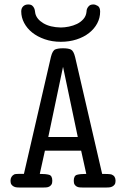

<svg xmlns="http://www.w3.org/2000/svg" viewBox="-20 -839 565 859"><path d="M75 -788Q75 -802 83.5 -810.5Q92 -819 106 -819Q118 -819 124 -814Q130 -809 133 -802Q136 -795 136.5 -788.5Q137 -782 138 -779Q144 -753 174 -735Q204 -717 252 -716Q269 -716 288.5 -720Q308 -724 324.5 -732Q341 -740 353 -753.5Q365 -767 367 -786Q367 -787 367.5 -792Q368 -797 371 -803Q374 -809 380 -814Q386 -819 398 -819Q407 -819 417.5 -812.5Q428 -806 428 -787Q428 -759 415 -734.5Q402 -710 378.5 -691.5Q355 -673 322.5 -662.5Q290 -652 252 -652Q213 -652 180 -663.5Q147 -675 124 -693.5Q101 -712 88 -736.5Q75 -761 75 -788ZM27 -30Q27 -50 44 -59Q49 -61 62.5 -61Q76 -61 87 -61L208 -585Q215 -613 227.5 -618Q240 -623 262 -623Q285 -623 297 -617.5Q309 -612 316 -584L437 -61Q448 -61 461.5 -60.5Q475 -60 480 -58Q497 -51 497 -30Q497 -19 492.5 -13Q488 -7 481.5 -4Q475 -1 467.5 -0.5Q460 0 454 0H352Q345 0 337.5 -0.5Q330 -1 324 -4Q318 -7 314 -13Q310 -19 310 -30Q310 -53 324.5 -57Q339 -61 366 -61L343 -165H181L158 -61Q185 -61 199.5 -57Q214 -53 214 -30Q214 -19 210 -13Q206 -7 200 -4Q194 -1 186.5 -0.5Q179 0 172 0H70Q64 0 56.5 -0.5Q49 -1 42.5 -4Q36 -7 31.5 -13Q27 -19 27 -30ZM328 -226 262 -540 196 -226Z"/></svg>

Font: CMU Typewriter Custom
Style: Regular
Weight: 500
Monospace: yes
Version: Version 0.7.0